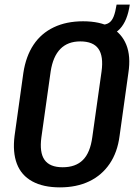

<svg xmlns="http://www.w3.org/2000/svg" viewBox="-20 -801 595 830"><path d="M239 9Q167 9 119.5 -17Q72 -43 53 -93Q34 -143 43 -214L81 -486Q92 -558 125 -607.5Q158 -657 212.5 -683Q267 -709 339 -709Q412 -709 459 -683Q506 -657 526 -607.5Q546 -558 535 -486L497 -214Q488 -143 454 -93Q420 -43 365.5 -17Q311 9 239 9ZM251 -78Q307 -78 338.5 -109.5Q370 -141 379 -208L419 -492Q428 -558 405.5 -590Q383 -622 327 -622Q273 -622 241 -589.5Q209 -557 199 -492L159 -208Q150 -142 172.5 -110Q195 -78 251 -78ZM419 -694Q439 -694 451.5 -702.5Q464 -711 471.5 -730Q479 -749 484 -781H541Q521 -642 412 -642Z"/></svg>

Font: Pathway Extreme Condensed SemiBold
Style: Italic
Weight: 600
Width: 3
Italic angle: -8°
Version: Version 1.001;gftools[0.9.26]